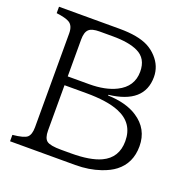

<svg xmlns="http://www.w3.org/2000/svg" viewBox="-133 -889 1007 1019"><g transform="rotate(20 370.0 -380.0)"><path d="M29.8 -759.8H372.6Q476.6 -759.8 534.7 -730Q564.5 -714.4 587.4 -689.5Q630.9 -642.6 630.9 -581.1Q630.9 -432.6 435.5 -410.2V-406.2Q539.1 -402.8 602.1 -361.3Q684.6 -307.6 684.6 -209.5Q684.6 -114.3 615.7 -61Q586.4 -38.1 539.1 -22Q475.1 0 398.4 0H29.8V-36.1Q93.3 -42.5 110.8 -57.6Q128.9 -73.7 128.9 -115.2V-645Q128.9 -689 103.5 -704.1Q83 -716.8 29.8 -723.6ZM199.7 -428.2H320.8Q411.6 -428.2 472.2 -458.5Q552.7 -498.5 552.7 -583Q552.7 -657.7 494.1 -685.5Q443.4 -710 351.6 -710H277.3Q234.4 -710 217.8 -694.8Q199.7 -678.7 199.7 -636.7ZM199.7 -378.4V-123Q199.7 -79.6 218.8 -64.9Q238.3 -50.3 299.8 -50.3H356.4Q463.9 -50.3 523.9 -78.1Q604.5 -115.7 604.5 -209.5Q604.5 -312 507.8 -351.1Q441.4 -378.4 320.8 -378.4Z"/></g></svg>

Font: BIZ UDPMincho
Style: Regular
Weight: 400
Designer: TypeBank Co., Ltd.
Foundry: Morisawa Inc.
Version: Version 1.06